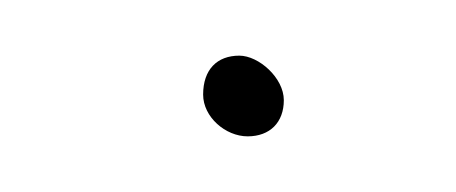

<svg xmlns="http://www.w3.org/2000/svg" viewBox="-20 -117 164 69"><path d="M53 -83C53 -75 61 -68 69 -68C77 -68 82 -73 82 -81C82 -89 73 -97 66 -97C58 -97 53 -92 53 -83Z"/></svg>

Font: Stray Cat
Style: LtExt
Weight: 300
Version: Version 1.0